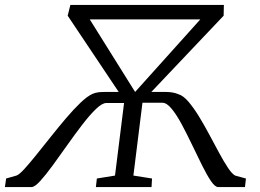

<svg xmlns="http://www.w3.org/2000/svg" viewBox="-63 -763 1059 783"><path d="M-43 0 -38 -35 4 -47Q15.5 -51 36.5 -74Q57.5 -97 85.2 -131.5Q113 -166 144 -205Q175 -244 206 -280.5Q237 -317 265 -343.8Q293 -370.5 314 -380Q319.5 -382.5 325.8 -384.2Q332 -386 338.8 -386.8Q345.5 -387.5 352.5 -387.8Q359.5 -388 367 -388H458L441.5 -357.5L213 -699L224 -743H850L849 -699L528.5 -361L517 -388H613Q620 -388 626.5 -387.5Q633 -387 639.5 -386Q646 -385 652.2 -383.2Q658.5 -381.5 664 -379Q684.5 -373 705.8 -348Q727 -323 748.8 -287.5Q770.5 -252 791.2 -213Q812 -174 831.2 -138.5Q850.5 -103 867 -78.2Q883.5 -53.5 896 -47L940 -35L936 0H827Q814 0 797.2 -24.8Q780.5 -49.5 761 -88.8Q741.5 -128 720.5 -172Q699.5 -216 678.5 -255.2Q657.5 -294.5 637.2 -319.2Q617 -344 599 -344H481L522.5 -380.5L481 -47L557 -35L555 0H328L332 -35L406 -47L447.5 -379.5L480 -343H371Q353.5 -343 328 -318.2Q302.5 -293.5 272.5 -254.5Q242.5 -215.5 211.5 -171.5Q180.5 -127.5 152 -88.5Q123.5 -49.5 101 -24.8Q78.5 0 65 0ZM488 -388 754 -684H303Z"/></svg>

Font: Merriweather 7pt Light
Style: Italic
Weight: 300
Italic angle: -7.8°
Designer: Eben Sorkin
Foundry: Eben Sorkin
Version: Version 2.200;gftools[0.9.31]